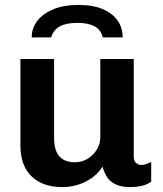

<svg xmlns="http://www.w3.org/2000/svg" viewBox="-20 -751 664 781"><path d="M233 10Q154 10 108.5 -33.5Q63 -77 63 -161V-511H200V-191Q200 -139 221.5 -115Q243 -91 285 -91Q313 -91 336 -105Q359 -119 373.5 -142Q388 -165 388 -193V-511H524V-115Q524 -96 533.5 -88Q543 -80 554 -80Q564 -80 574.5 -83.5Q585 -87 595 -92V-12Q582 -2 560.5 4Q539 10 509 10Q474 10 450.5 -1Q427 -12 415 -31.5Q403 -51 397 -73Q372 -34 328 -12Q284 10 233 10ZM109 -599Q109 -637 132 -666.5Q155 -696 197.5 -713.5Q240 -731 298 -731Q359 -731 399 -713.5Q439 -696 459 -666.5Q479 -637 479 -599H398Q391 -629 365.5 -643.5Q340 -658 294 -658Q249 -658 223 -643.5Q197 -629 188 -599Z"/></svg>

Font: Chivo Medium SemiBold
Style: Regular
Weight: 600
Version: Version 2.002